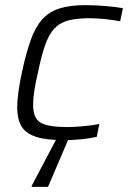

<svg xmlns="http://www.w3.org/2000/svg" viewBox="-20 -538 504 748"><path d="M229 8Q159 8 119 -5.5Q79 -19 63 -47Q47 -75 47 -120Q47 -171 66 -259Q82 -333 100 -383Q118 -433 144.5 -462.5Q171 -492 211.5 -505Q252 -518 312 -518Q350 -518 390.5 -514.5Q431 -511 459 -506L448 -455Q424 -460 390.5 -463.5Q357 -467 329 -467Q278 -467 245 -458Q212 -449 191 -426Q170 -403 155.5 -361.5Q141 -320 128 -256Q118 -214 113.5 -183Q109 -152 109 -129Q109 -77 138.5 -60Q168 -43 241 -43Q271 -43 307 -46.5Q343 -50 367 -55L357 -5Q332 1 297 4.5Q262 8 229 8ZM103 190 104 185 211 -18H255L254 -13L167 190Z"/></svg>

Font: Saira Light
Style: Italic
Weight: 300
Italic angle: -12°
Designer: Hector Gatti with collaboration of the Omnibus-Type team
Foundry: Omnibus-Type
Version: Version 1.100; ttfautohint (v1.8.3)